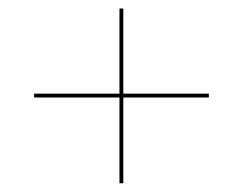

<svg xmlns="http://www.w3.org/2000/svg" viewBox="-20 -610 570 450"><path d="M260 -180.5H269V-381.5H469.5V-390.5H269V-590H260V-390.5H60V-381.5H260Z"/></svg>

Font: Bodoni* 24pt Fatface
Style: Italic
Weight: 900
Italic angle: -13°
Version: Version 2.3